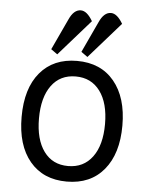

<svg xmlns="http://www.w3.org/2000/svg" viewBox="-53 -779 648 837"><g transform="rotate(5 270.5 -360.5)"><path d="M270 14Q167 14 108.5 -56Q50 -126 50 -250Q50 -375 108.5 -444.5Q167 -514 270 -514Q374 -514 432.5 -443.5Q491 -373 491 -250Q491 -127 432.5 -56.5Q374 14 270 14ZM270 -54Q338 -54 376.5 -106Q415 -158 415 -250Q415 -342 376.5 -394Q338 -446 270 -446Q202 -446 164 -394Q126 -342 126 -250Q126 -158 164 -106Q202 -54 270 -54ZM313 -535 285 -555 348 -690Q368 -735 399 -735Q426 -735 451 -692ZM181 -535 153 -555 216 -690Q236 -735 267 -735Q294 -735 319 -692Z"/></g></svg>

Font: Imprima
Style: Regular
Weight: 400
Designer: Eduardo Tunni
Foundry: Eduardo Tunni
Version: Version 1.002; ttfautohint (v1.8.4.7-5d5b);gftools[0.9.23]